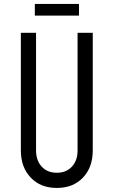

<svg xmlns="http://www.w3.org/2000/svg" viewBox="-20 -912 561 948"><path d="M438 -750V-169Q438 -86 389.5 -35Q341 16 260.5 16Q180.5 16 131.8 -35Q83 -86 83 -169V-750H158V-169Q158 -119.5 186 -89.2Q214 -59 260.5 -59Q307 -59 335 -89.2Q363 -119.5 363 -169V-750ZM152 -892.5H370V-835H152Z"/></svg>

Font: Mohave Light
Style: Regular
Weight: 400
Version: Version 2.003